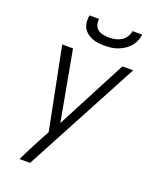

<svg xmlns="http://www.w3.org/2000/svg" viewBox="-171 -839 942 1154"><g transform="rotate(20 300.0 -262.5)"><path d="M97 215Q113 182 130 149Q147 116 164 83L207 3L103 -520H172L254 -72L488 -520H557L165 215ZM343 -600Q322 -600 302 -602.5Q282 -605 263.5 -612.5Q245 -620 230 -632Q215 -644 206 -661Q197 -678 195.5 -698.5Q194 -719 197 -740H259Q256 -721 261.5 -702.5Q267 -684 281 -673.5Q295 -663 314 -659Q333 -655 352 -655Q371 -655 391 -659Q411 -663 429 -673.5Q447 -684 458.5 -702.5Q470 -721 473 -740H535Q532 -719 523.5 -698.5Q515 -678 500 -661Q485 -644 466 -632Q447 -620 426.5 -612.5Q406 -605 385 -602.5Q364 -600 343 -600Z"/></g></svg>

Font: Iosevka Light Extended Oblique
Style: Regular
Weight: 300
Width: 7
Italic angle: -9°
Monospace: yes
Designer: Belleve Invis
Foundry: Belleve Invis
Version: Version 32.5.0; ttfautohint (v1.8.4)